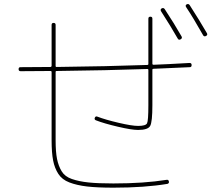

<svg xmlns="http://www.w3.org/2000/svg" viewBox="-20 -871 1040 932"><path d="M80.1 -525.4Q70.3 -525.4 70.3 -535.2Q70.3 -544.9 79.1 -544.9Q103.5 -544.9 151.9 -545.4Q200.2 -545.9 224.6 -545.9Q229.5 -545.9 230.5 -550.8V-750Q230.5 -759.8 240.2 -759.8Q250 -759.8 250 -750V-550.8Q250 -545.9 254.9 -545.9Q501 -548.8 695.3 -555.7Q700.2 -555.7 700.2 -560.5V-780.3Q700.2 -790 710 -790Q719.7 -790 719.7 -780.3V-561.5Q719.7 -556.6 725.6 -556.6Q783.2 -558.6 900.4 -565.4Q910.2 -565.4 910.2 -555.2Q910.2 -544.9 901.4 -544.9Q785.2 -539.1 725.6 -537.1Q719.7 -537.1 719.7 -532.2V-360.4Q719.7 -279.3 709 -259.8Q698.2 -240.2 650.4 -240.2Q619.1 -240.2 552.2 -255.9Q485.4 -271.5 445.3 -287.1Q436.5 -291 440.4 -299.8Q444.3 -308.6 453.1 -304.7Q491.2 -290 555.7 -274.9Q620.1 -259.8 650.4 -259.8Q687.5 -259.8 693.8 -272.5Q700.2 -285.2 700.2 -360.4V-531.2Q700.2 -536.1 695.3 -536.1Q501 -529.3 254.9 -526.4Q250 -526.4 250 -521.5V-190.4Q250 -133.8 256.8 -99.6Q263.7 -65.4 279.3 -39.6Q294.9 -13.7 329.1 -2Q363.3 9.8 409.2 14.6Q455.1 19.5 530.3 19.5Q678.7 19.5 788.1 2Q797.9 0 799.8 9.8Q801.8 18.6 793 21.5Q682.6 40 530.3 40Q452.1 40 402.3 34.2Q352.5 28.3 316.9 14.6Q281.2 1 263.2 -26.9Q245.1 -54.7 237.8 -92.3Q230.5 -129.9 230.5 -190.4V-521.5Q230.5 -526.4 224.6 -526.4Q199.2 -526.4 151.9 -525.9Q104.5 -525.4 80.1 -525.4ZM842.8 -683.6Q809.6 -742.2 761.7 -816.4Q756.8 -825.2 764.6 -830.1Q773.4 -835 779.3 -827.1Q826.2 -755.9 861.3 -694.3Q866.2 -685.5 856.9 -680.2Q847.7 -674.8 842.8 -683.6ZM965.8 -700.2Q916 -788.1 883.8 -835.9Q877.9 -844.7 885.7 -849.6Q894.5 -854.5 900.4 -846.7Q948.2 -772.5 984.4 -710Q989.3 -701.2 980 -696.3Q970.7 -691.4 965.8 -700.2Z"/></svg>

Font: Rounded Mgen+ 1m thin
Style: Regular
Weight: 100
Designer: [Source Han Sans]
Ryoko NISHIZUKA  (kana & ideographs); Paul D. Hunt (Latin, Greek & Cyrillic); Wenlong ZHANG  (bopomofo
Version: Version 1.059.20150602